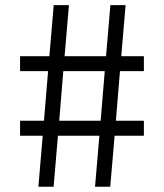

<svg xmlns="http://www.w3.org/2000/svg" viewBox="-20 -713 626 733"><path d="M342.8 0H400.9L417.5 -194.8H529.3V-252H422.4L438 -441.4H529.3V-498.5H442.9L459.5 -693.4H401.4L384.8 -498.5H226.6L243.2 -693.4H185.1L168.5 -498.5H56.6V-441.4H163.6L147.9 -252H56.6V-194.8H143.1L126.5 0H184.6L201.2 -194.8H359.4ZM206.1 -252 221.7 -441.4H379.9L364.3 -252Z"/></svg>

Font: Cascadia Code Light
Style: Regular
Weight: 300
Monospace: yes
Designer: Aaron Bell
Foundry: Saja Typeworks
Version: Version 2404.023